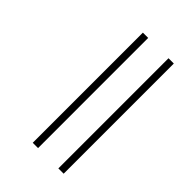

<svg xmlns="http://www.w3.org/2000/svg" viewBox="-218 -746 896 896"><g transform="rotate(45 230.0 -298.5)"><path d="M176 -662V65H211V-662ZM345 -662V65H380V-662Z"/></g></svg>

Font: Noto Serif Sinhala SemiCondensed ExtraLight
Style: Regular
Weight: 200
Width: 4
Designer: Jelle Bosma - Monotype Design Team
Foundry: Monotype Imaging Inc.
Version: Version 2.007